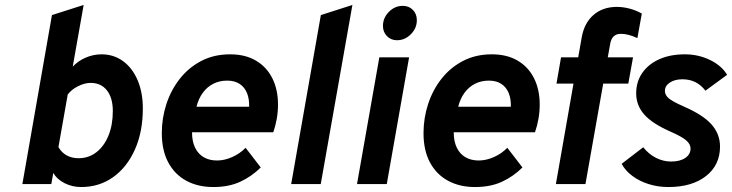

<svg xmlns="http://www.w3.org/2000/svg" viewBox="-20 -742 2951 774"><path d="M307 12Q271 12 240 -3.8Q209 -19.7 194.8 -44.8L186.8 0H70.2L189.4 -681.2L317.2 -722L273.2 -473.4Q295.4 -496.9 325.9 -509.9Q356.5 -523 389.4 -523Q438.6 -523 476.2 -495.4Q513.8 -467.9 534.8 -418.6Q555.8 -369.4 555.8 -304.8Q555.8 -211.3 524.2 -139.9Q492.6 -68.5 436.6 -28.2Q380.5 12 307 12ZM296.8 -104.2Q337.4 -104.2 368.5 -128.3Q399.7 -152.4 417.2 -195.2Q434.8 -238.1 434.8 -294.2Q434.8 -347.3 411.1 -377.6Q387.4 -407.8 345.4 -407.8Q321.1 -407.8 294.5 -394.4Q267.8 -380.9 253 -361L215.6 -149.2Q227.4 -127.7 248.3 -115.9Q269.2 -104.2 296.8 -104.2Z M840.1 12Q777.7 12 731 -13.4Q684.4 -38.7 658.3 -87.2Q632.3 -135.7 632.3 -205.4Q632.3 -266.4 651 -323.2Q669.7 -380 705.4 -425.1Q741 -470.2 792 -496.6Q843 -523 907.7 -523Q969 -523 1012.1 -497.4Q1055.3 -471.8 1078 -426.2Q1100.7 -380.6 1100.7 -320.4Q1100.7 -291.6 1095.8 -263.8Q1091 -235.9 1081.7 -208.8H754.1Q754.1 -172.2 766.4 -146.8Q778.7 -121.5 801.2 -108.2Q823.8 -95 854.9 -95Q885 -95 916.2 -108.9Q947.4 -122.8 970.1 -146.2L1031.1 -67Q994.5 -30.5 948.2 -9.2Q902 12 840.1 12ZM772.1 -311.6H984.3Q985.4 -343 975.8 -366.6Q966.3 -390.3 946.2 -403.6Q926.1 -417 896.1 -417Q864.8 -417 839.8 -404.3Q814.8 -391.6 797.5 -367.9Q780.2 -344.2 772.1 -311.6Z M1153.8 0 1273.4 -681.2 1400.6 -722 1273 0Z M1419.2 0 1509.2 -511H1629.2L1539.2 0ZM1580.2 -579.8Q1556.3 -579.8 1540 -596.3Q1523.8 -612.9 1523.8 -637.4Q1523.8 -669.9 1547.7 -694.1Q1571.5 -718.4 1603.6 -718.4Q1628.6 -718.4 1644.5 -702Q1660.4 -685.7 1660.4 -660.8Q1660.4 -628.1 1636.3 -604Q1612.3 -579.8 1580.2 -579.8Z M1895.1 12Q1832.7 12 1786.1 -13.4Q1739.4 -38.7 1713.3 -87.2Q1687.3 -135.7 1687.3 -205.4Q1687.3 -266.4 1706 -323.2Q1724.7 -380 1760.3 -425.1Q1796 -470.2 1847 -496.6Q1898 -523 1962.7 -523Q2024 -523 2067.2 -497.4Q2110.3 -471.8 2133 -426.2Q2155.7 -380.6 2155.7 -320.4Q2155.7 -291.6 2150.8 -263.8Q2146 -235.9 2136.7 -208.8H1809.1Q1809.1 -172.2 1821.4 -146.8Q1833.7 -121.5 1856.2 -108.2Q1878.8 -95 1909.9 -95Q1940 -95 1971.2 -108.9Q2002.4 -122.8 2025.1 -146.2L2086.1 -67Q2049.5 -30.5 2003.2 -9.2Q1957 12 1895.1 12ZM1827.1 -311.6H2039.3Q2040.4 -343 2030.8 -366.6Q2021.3 -390.3 2001.2 -403.6Q1981.1 -417 1951.1 -417Q1919.8 -417 1894.8 -404.3Q1869.8 -391.6 1852.5 -367.9Q1835.2 -344.2 1827.1 -311.6Z M2220.9 0 2291.9 -405H2223.3L2241.7 -511H2310.9L2325.1 -591.6Q2335.4 -649.8 2372.9 -682Q2410.3 -714.2 2466.9 -714.2Q2491.6 -714.2 2517.6 -707.4Q2543.7 -700.6 2567.3 -687.4L2549.5 -588.4Q2530 -597.5 2513.9 -601.5Q2497.8 -605.6 2482.5 -605.6Q2465.1 -605.6 2454.4 -596Q2443.8 -586.5 2440.1 -566.6L2430.1 -511H2531.9L2512.9 -405H2411.7L2340.1 0Z M2674.2 12Q2632.8 12 2595.5 0.3Q2558.2 -11.3 2529.6 -32.5Q2501.1 -53.6 2486 -81.6L2573 -148.4Q2595.6 -120 2624.9 -105.4Q2654.2 -90.8 2685.4 -90.8Q2721.1 -90.8 2742.4 -105.2Q2763.8 -119.5 2763.8 -143.2Q2763.8 -160.6 2746.6 -175.8Q2729.4 -191 2683.8 -211Q2608.6 -244 2576.6 -280.9Q2544.6 -317.9 2544.6 -365.6Q2544.6 -412.7 2569.2 -448.1Q2593.8 -483.6 2637.9 -503.3Q2681.9 -523 2740.6 -523Q2795.2 -523 2841.9 -500.4Q2888.7 -477.9 2911.2 -440.4L2823.8 -376.4Q2788.9 -422.4 2731 -422.4Q2700.5 -422.4 2680.4 -409.2Q2660.4 -396.1 2660.4 -375.4Q2660.4 -359.2 2675.4 -346.1Q2690.5 -333 2734.8 -313.4Q2814 -279.2 2848.3 -240.4Q2882.6 -201.6 2882.6 -151.2Q2882.6 -76.6 2826.1 -32.3Q2769.6 12 2674.2 12Z"/></svg>

Font: Overpass
Style: Italic
Weight: 400
Italic angle: -10°
Designer: Delve Withrington, Dave Bailey, Thomas Jockin
Foundry: Delve Fonts LLC
Version: Version 4.000